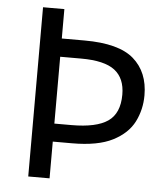

<svg xmlns="http://www.w3.org/2000/svg" viewBox="-52 -761 708 807"><g transform="rotate(5 302.5 -357.0)"><path d="M554 -382Q554 -322 528 -270.5Q502 -219 439.5 -187Q377 -155 268 -155H187V0H97V-714H187V-590H283Q428 -590 491 -535Q554 -480 554 -382ZM259 -231Q364 -231 412.5 -264.5Q461 -298 461 -377Q461 -446 417.5 -479.5Q374 -513 276 -513H187V-231Z"/></g></svg>

Font: Noto Sans Warang Citi
Style: Regular
Weight: 400
Designer: Mangu Purty
Foundry: Mangu Purty
Version: Version 3.002; ttfautohint (v1.8.4.7-5d5b)